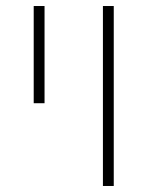

<svg xmlns="http://www.w3.org/2000/svg" viewBox="-20 -618 500 638"><path d="M92 -598H128V-275H92ZM322 -598H358V0H322Z"/></svg>

Font: IBM Plex Sans Hebrew ExtraLight
Style: Regular
Weight: 200
Designer: Mike Abbink, Paul van der Laan, Pieter van Rosmalen, Yanek Iontef
Foundry: Bold Monday
Version: Version 1.2